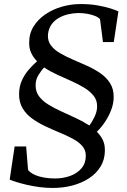

<svg xmlns="http://www.w3.org/2000/svg" viewBox="-20 -838 630 951"><path d="M499.5 -91Q499 -47 478 -12.8Q457 21.5 421 45Q385 68.5 338.8 80.8Q292.5 93 241 93Q207 93 174 88.5Q141 84 112 77.2Q83 70.5 61 63.5Q39 56.5 28 51.5L52.5 -112.5H109.5L119 4Q131.5 19 152.8 28.2Q174 37.5 200 41.8Q226 46 252 46Q292.5 46 327.2 33.5Q362 21 383.5 -4.2Q405 -29.5 405 -67Q405 -95 387.2 -115.2Q369.5 -135.5 339.8 -151.2Q310 -167 274.8 -181.5Q239.5 -196 204.2 -212.8Q169 -229.5 139.2 -250.8Q109.5 -272 91.8 -302Q74 -332 74.5 -373Q75 -411 89 -441Q103 -471 123.5 -494.2Q144 -517.5 163.5 -534.5Q145 -553.5 134.5 -576Q124 -598.5 124.5 -627Q124.5 -672 146.5 -707.2Q168.5 -742.5 205 -767.2Q241.5 -792 286.8 -805Q332 -818 379.5 -818Q424.5 -818 462 -811.5Q499.5 -805 526.5 -796.5Q553.5 -788 566.5 -781.5L543.5 -629.5H490L475.5 -742.5Q468 -752 450.8 -759Q433.5 -766 411.8 -769.8Q390 -773.5 367 -773.5Q344 -773 319 -767.5Q294 -762 271.8 -749.5Q249.5 -737 235 -716.8Q220.5 -696.5 217.5 -666.5Q215.5 -635.5 232.2 -613.2Q249 -591 278 -574.2Q307 -557.5 342 -542.5Q377 -527.5 412.5 -511.5Q448 -495.5 477.8 -474.8Q507.5 -454 525.5 -425.5Q543.5 -397 543 -357Q543 -325 530.5 -292.8Q518 -260.5 499.2 -232.8Q480.5 -205 459.5 -185.5Q479 -166 489.5 -144.2Q500 -122.5 499.5 -91ZM461 -310.5Q461.5 -341 443.8 -363.5Q426 -386 396.8 -403.8Q367.5 -421.5 332.5 -437Q297.5 -452.5 262.5 -468.5Q227.5 -484.5 198.5 -504Q184 -488 170.2 -466Q156.5 -444 156.5 -416Q156 -384.5 173 -361.5Q190 -338.5 218.5 -320.8Q247 -303 282 -287Q317 -271 353.5 -254.2Q390 -237.5 422.5 -216.5Q436.5 -234.5 448.8 -260.5Q461 -286.5 461 -310.5Z"/></svg>

Font: Merriweather 48pt
Style: Italic
Weight: 400
Italic angle: -7.8°
Version: Version 2.101